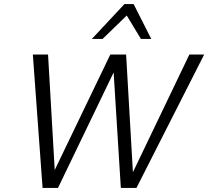

<svg xmlns="http://www.w3.org/2000/svg" viewBox="-20 -927 1027 947"><path d="M576 0 535 -658H602L639 -18H607L914 -658H987L653 0ZM190 0 142 -658H217L254 -18H216L524 -658H583L266 0ZM433 -735 594 -907H639L620 -865L486 -735ZM675 -735 597 -864 594 -907H639L726 -735Z"/></svg>

Font: Ysabeau Office
Style: Italic
Weight: 400
Italic angle: -12°
Designer: Christian Thalmann (Catharsis Fonts)
Version: Version 2.001;gftools[0.9.30]; featfreeze: tnum,lnum,ss02